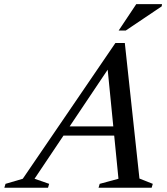

<svg xmlns="http://www.w3.org/2000/svg" viewBox="-90 -886 788 906"><path d="M179.5 -246 194 -289.5H513L498.5 -246ZM568 -43.5 631 -18.5 625.5 0H375L380.5 -18.5L469 -42.5L414.5 -594L443.5 -595L73 -42.5L142 -18.5L136.5 0H-69.5L-64 -18.5L17.5 -42.5L454.5 -683H499ZM470 -742 553 -866.5H674.5L673 -856L503.5 -742Z"/></svg>

Font: Newsreader 24pt Medium
Style: Italic
Weight: 500
Italic angle: -17°
Designer: Hugues Gentile
Foundry: Production Type
Version: Version 1.003